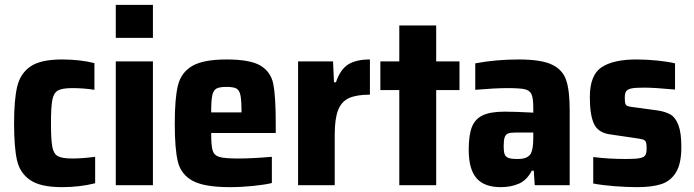

<svg xmlns="http://www.w3.org/2000/svg" viewBox="-20 -763 2858 791"><path d="M38 -255Q38 -353 51 -407Q64 -461 106 -489.5Q148 -518 235 -518Q309 -518 369 -503V-393Q325 -400 277 -400Q236 -400 218.5 -390Q201 -380 195.5 -351Q190 -322 190 -255Q190 -187 195.5 -158Q201 -129 218.5 -119.5Q236 -110 278 -110Q319 -110 372 -117V-8Q308 8 236 8Q147 8 104.5 -21Q62 -50 50 -103Q38 -156 38 -255Z M457 -607V-743H610V-607ZM457 0V-510H610V0Z M1116 -215H850Q850 -163 856 -143Q862 -123 883.5 -116.5Q905 -110 962 -110Q1018 -110 1100 -117V-9Q1072 -2 1023 3Q974 8 927 8Q822 8 774 -18Q726 -44 713 -96Q700 -148 700 -254Q700 -358 713 -411Q726 -464 771.5 -491Q817 -518 914 -518Q1011 -518 1053.5 -492.5Q1096 -467 1106 -416.5Q1116 -366 1116 -254ZM850 -300H975Q975 -350 970.5 -371Q966 -392 953.5 -398.5Q941 -405 913 -405Q884 -405 871.5 -398Q859 -391 854.5 -370Q850 -349 850 -300Z M1208 -510H1352L1356 -424H1364Q1382 -477 1414.5 -497.5Q1447 -518 1504 -518V-373Q1449 -373 1418 -359Q1387 -345 1373 -309.5Q1359 -274 1359 -209V0H1208Z M1625 0V-392H1547V-510H1625V-658H1777V-510H1873V-392H1777V0Z M1911 -146Q1911 -206 1924 -239.5Q1937 -273 1969 -288Q2001 -303 2059 -303Q2101 -303 2177 -299V-319Q2177 -359 2169.5 -375Q2162 -391 2141.5 -395.5Q2121 -400 2070 -400Q2020 -400 1938 -393V-502Q2023 -518 2117 -518Q2209 -518 2253.5 -497Q2298 -476 2312.5 -433Q2327 -390 2327 -310V0H2183L2179 -60H2171Q2151 -21 2118 -6.5Q2085 8 2043 8Q1975 8 1943 -29Q1911 -66 1911 -146ZM2167 -130Q2177 -150 2177 -195V-217H2105Q2083 -217 2073 -213Q2063 -209 2059 -197Q2055 -185 2055 -160Q2055 -138 2059 -127.5Q2063 -117 2074.5 -112.5Q2086 -108 2112 -108Q2133 -108 2146 -113Q2159 -118 2167 -130Z M2424 -7V-116Q2488 -108 2559 -108Q2599 -108 2616 -111.5Q2633 -115 2638.5 -123.5Q2644 -132 2644 -151Q2644 -170 2641 -177.5Q2638 -185 2629.5 -188Q2621 -191 2598 -194L2496 -209Q2446 -215 2428 -251Q2410 -287 2410 -363Q2410 -454 2458.5 -486Q2507 -518 2602 -518Q2643 -518 2688 -513.5Q2733 -509 2761 -502V-394Q2675 -402 2634 -402Q2599 -402 2583 -399Q2567 -396 2560.5 -388Q2554 -380 2554 -362Q2554 -344 2556 -336.5Q2558 -329 2566 -326Q2574 -323 2593 -321L2689 -308Q2722 -303 2742.5 -291Q2763 -279 2775 -247.5Q2787 -216 2787 -157Q2787 -89 2765 -53Q2743 -17 2704.5 -4.5Q2666 8 2605 8Q2562 8 2511 4Q2460 0 2424 -7Z"/></svg>

Font: Saira Semi Condensed
Style: Bold
Weight: 700
Width: 4
Designer: Hector Gatti with collaboration of the Omnibus-Type team
Foundry: Omnibus-Type
Version: Version 1.001; ttfautohint (v1.8)